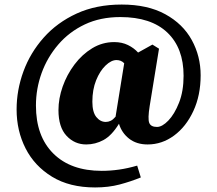

<svg xmlns="http://www.w3.org/2000/svg" viewBox="-20 -672 953 844"><path d="M386 -225Q386 -179 403.5 -157.5Q421 -136 445 -136Q456 -136 466.5 -141Q477 -146 488 -159L526 -394Q518 -402 509.5 -405Q501 -408 492 -408Q469 -408 444 -384Q419 -360 402.5 -319Q386 -278 386 -225ZM629 -37Q580 -37 547.5 -62.5Q515 -88 503 -128Q471 -76 435 -56.5Q399 -37 359 -37Q308 -37 272.5 -75Q237 -113 237 -188Q237 -239 255.5 -291.5Q274 -344 307.5 -388.5Q341 -433 385.5 -460Q430 -487 482 -487Q516 -487 542.5 -474Q569 -461 587 -441L650 -476L679 -458L638 -206Q629 -150 636 -132Q643 -114 670 -114Q693 -114 720 -142Q747 -170 767 -220.5Q787 -271 787 -339Q787 -461 715.5 -529Q644 -597 509 -597Q421 -597 352.5 -564.5Q284 -532 236 -476Q188 -420 163 -351Q138 -282 138 -208Q138 -73 214.5 3Q291 79 427 79Q465 79 503.5 73.5Q542 68 583 56L599 108Q555 126 506 139Q457 152 398 152Q286 152 209 105Q132 58 92.5 -19.5Q53 -97 53 -191Q53 -276 83 -358Q113 -440 172 -506.5Q231 -573 317 -612.5Q403 -652 515 -652Q629 -652 706.5 -609.5Q784 -567 823 -496Q862 -425 862 -341Q862 -253 830 -184Q798 -115 745 -76Q692 -37 629 -37Z"/></svg>

Font: Source Serif 4 Black
Style: Regular
Weight: 900
Designer: Frank Grießhammer
Foundry: Adobe
Version: Version 4.005;hotconv 1.1.0;makeotfexe 2.6.0